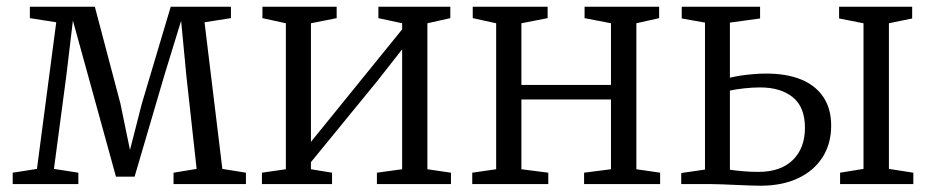

<svg xmlns="http://www.w3.org/2000/svg" viewBox="-20 -558 2820 582"><path d="M18.5 0V-34.5L92 -46L150.5 -490.5L70.5 -503V-537.5H267.5L345 -244L374 -103.5L410 -244L497.5 -537.5H680V-503L600 -490.5L654 -46L725.5 -34.5V0H506V-34.5L576 -46L545 -327.5L529 -495L478 -329L388 -22.5H331.5L247 -329L201 -495.5L181 -328L143.5 -46L217.5 -34.5V0Z M774 0V-34.5L846.5 -45V-487.5L775.5 -503V-537.5H1000.5V-503L922.5 -487.5V-128L993.5 -215.5L1199 -469V-487.5L1127 -503V-537.5H1345V-503L1275.5 -487.5V-45L1347 -34.5V0H1122.5V-34.5L1199 -45V-408.5L1122.5 -311L922.5 -66.5V-45L986.5 -34.5V0Z M1411.5 0V-34.5L1484 -45V-487.5L1413 -503V-537.5H1640V-503L1560.5 -487.5V-300.5H1832V-487.5L1752 -503V-537.5H1978V-503L1909 -487.5V-45L1981 -34.5V0H1750.5V-34.5L1832 -45V-256.5H1560.5V-45L1642 -34.5V0Z M2526.5 0V-34.5L2597.5 -46V-487.5L2523.5 -502V-537.5H2745V-502L2674.5 -487.5V-46L2748.5 -34.5V0ZM2045 0V-33.5L2117 -44V-489.5L2046.5 -502V-537.5H2284V-502L2192.5 -489.5V-322.5Q2207 -326 2224.8 -328.8Q2242.5 -331.5 2262.5 -333.2Q2282.5 -335 2302.5 -335Q2365 -335 2409 -316.8Q2453 -298.5 2476.2 -263.2Q2499.5 -228 2499.5 -177Q2499.5 -123 2473.8 -82Q2448 -41 2399.8 -18Q2351.5 5 2285 5Q2271 5 2251 4.2Q2231 3.5 2209.5 2.5Q2188 1.5 2168.8 0.8Q2149.5 0 2136 0ZM2279 -37Q2346.5 -37 2383.2 -73Q2420 -109 2420 -170.5Q2420 -233.5 2383.2 -263.2Q2346.5 -293 2284 -293Q2260.5 -293 2235.8 -290.2Q2211 -287.5 2192.5 -283.5V-43.5Q2209.5 -41 2231.8 -39Q2254 -37 2279 -37Z"/></svg>

Font: Merriweather 60pt Light
Style: Regular
Weight: 300
Version: Version 2.100